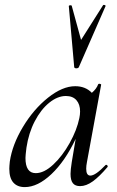

<svg xmlns="http://www.w3.org/2000/svg" viewBox="-20 -751 477 784"><path d="M287 -399Q329 -399 355 -372Q374 -388 381 -407Q383 -409 385 -409Q388 -409 391 -407.5Q394 -406 393 -405L335 -89Q332 -74 332 -62Q332 -34 349 -34Q370 -34 411 -77Q412 -78 414 -78Q417 -78 419 -74.5Q421 -71 419 -69Q386 -30 359 -10.5Q332 9 307 9Q287 9 277.5 -3Q268 -15 268 -41Q268 -57 273 -89L289 -184Q246 -93 190 -40Q134 13 81 13Q51 13 34.5 -5.5Q18 -24 18 -62Q18 -71 20 -91Q30 -160 73.5 -232.5Q117 -305 176 -352Q235 -399 287 -399ZM122 -256Q97 -208 88 -148Q84 -116 84 -106Q84 -44 126 -44Q160 -44 197.5 -79Q235 -114 264.5 -167Q294 -220 304 -269Q307 -283 307 -296Q307 -325 292 -342Q277 -359 249 -359Q215 -359 181 -331.5Q147 -304 122 -256ZM261 -726Q261 -729 266.5 -729.5Q272 -730 273 -727L311 -588L401 -730Q402 -731 404 -731Q407 -731 409.5 -729.5Q412 -728 411 -726L302 -477Q300 -472 291 -472Q288 -472 285.5 -473.5Q283 -475 283 -477Z"/></svg>

Font: CormorantInfant-MediumItalic
Style: Italic
Weight: 500
Italic angle: -10°
Designer: Christian Thalmann (Catharsis Fonts)
Foundry: Catharsis Fonts
Version: Version 3.303